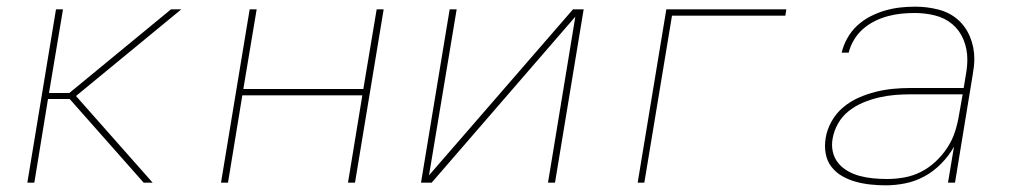

<svg xmlns="http://www.w3.org/2000/svg" viewBox="-20 -548 3040 576"><path d="M411 0 189 -251H124L83 0H62L148 -520H169L127 -269H188L493 -520H524L208 -260L438 0Z M643 0 729 -520H750L710 -281H1070L1110 -520H1131L1045 0H1024L1067 -262H707L664 0Z M1243 0 1329 -520H1350L1267 -22L1699 -520H1731L1645 0H1624L1706 -498L1275 0Z M1893 0 1979 -520H2339L2336 -501H1996L1913 0Z M2637 8Q2614 8 2591 5.5Q2568 3 2546.5 -3Q2525 -9 2506 -20Q2487 -31 2474 -48Q2461 -65 2457 -87.5Q2453 -110 2457 -134Q2461 -159 2474.5 -183.5Q2488 -208 2509.5 -226Q2531 -244 2556 -255Q2581 -266 2607 -272.5Q2633 -279 2659 -281.5Q2685 -284 2711 -284H2871L2878 -326Q2880 -337 2881 -348Q2882 -359 2882 -369V-370Q2882 -401 2870.5 -429Q2859 -457 2837 -475.5Q2815 -494 2785.5 -501.5Q2756 -509 2724 -509Q2704 -509 2684 -507Q2664 -505 2643.5 -499.5Q2623 -494 2604 -484.5Q2585 -475 2569 -461Q2553 -447 2542 -428.5Q2531 -410 2526 -390H2505Q2510 -412 2522 -433.5Q2534 -455 2552 -471.5Q2570 -488 2591.5 -499Q2613 -510 2635.5 -516.5Q2658 -523 2680.5 -525.5Q2703 -528 2726 -528Q2761 -528 2794.5 -519.5Q2828 -511 2852.5 -490Q2877 -469 2890 -437.5Q2903 -406 2903 -372Q2903 -359 2901.5 -347Q2900 -335 2898 -323L2845 0H2824L2842 -108Q2827 -81 2804 -57.5Q2781 -34 2753.5 -19Q2726 -4 2696 2Q2666 8 2637 8ZM2641 -11Q2666 -11 2692 -15.5Q2718 -20 2742 -32Q2766 -44 2786.5 -63Q2807 -82 2822 -105Q2837 -128 2845 -153Q2853 -178 2857 -203L2868 -265H2711Q2688 -265 2664 -263Q2640 -261 2616.5 -255.5Q2593 -250 2570 -240.5Q2547 -231 2527 -215.5Q2507 -200 2494.5 -178Q2482 -156 2478 -133Q2474 -112 2478.5 -92.5Q2483 -73 2495 -58.5Q2507 -44 2524 -34.5Q2541 -25 2560 -20Q2579 -15 2599.5 -13Q2620 -11 2641 -11Z"/></svg>

Font: Iosevka Aile Thin Oblique
Style: Regular
Weight: 100
Italic angle: -9°
Designer: Belleve Invis
Foundry: Belleve Invis
Version: Version 31.1.0; ttfautohint (v1.8.4)